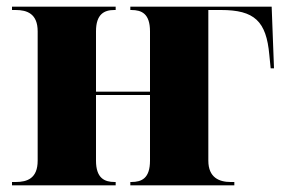

<svg xmlns="http://www.w3.org/2000/svg" viewBox="-20 -556 854 576"><path d="M16 0H327V-10H324C294 -10 268 -21 268 -74V-271H430V-74C430 -21 405 -10 374 -10H371V0H683V-10H672C638 -10 605 -23 605 -74V-526H643C743 -526 779 -493 788 -391L792 -351H802L795 -536H371V-526H374C405 -526 430 -515 430 -462V-281H268V-462C268 -514 293 -526 323 -526H327V-536H16V-526H27C61 -526 93 -515 93 -462V-74C93 -21 62 -10 27 -10H16Z"/></svg>

Font: Noto Serif Display ExtraBold
Style: Regular
Weight: 800
Designer: Monotype Design Team
Foundry: Monotype Imaging Inc.
Version: Version 2.009